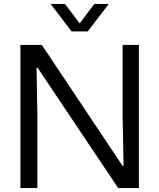

<svg xmlns="http://www.w3.org/2000/svg" viewBox="-20 -958 811 978"><path d="M84 0V-729H193.3L604.1 -113.3H609.4L604.6 -360.4V-729H687.4V0H582.1L171.4 -613.1H166.1L170.3 -378.9V0ZM344.4 -798.1 238 -937.9H311L385.7 -839L460.4 -937.9H534.1L427 -798.1Z"/></svg>

Font: Mona Sans ExtraLight
Style: Regular
Weight: 200
Designer: Deni Anggara
Foundry: GitHub
Version: Version 2.000